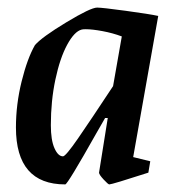

<svg xmlns="http://www.w3.org/2000/svg" viewBox="-20 -477 477 506"><path d="M331 -63 376 -52 371 -22Q275 9 268 9Q265 9 253 -4Q241 -17 241 -22L264 -166H257L234 -126Q158 9 152 9Q22 9 22 -141Q22 -202 37 -262.5Q52 -323 72 -358Q90 -379 154.5 -418Q219 -457 236 -457Q249 -457 311.5 -448.5Q374 -440 397 -435ZM278 -250 301 -381Q277 -390 250 -395Q223 -400 206 -400Q198 -400 195 -399Q176 -394 157 -359Q138 -324 126 -267.5Q114 -211 114 -147Q114 -108 123.5 -86.5Q133 -65 146 -65Q153 -65 185.5 -112Q218 -159 278 -250Z"/></svg>

Font: Grenze
Style: Italic
Weight: 400
Italic angle: -10°
Designer: Renata Polastri
Foundry: Omnibus-Type
Version: Version 1.002; ttfautohint (v1.8)